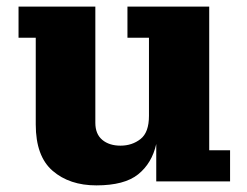

<svg xmlns="http://www.w3.org/2000/svg" viewBox="-20 -548 747 580"><path d="M271 12Q190 12 139 -32Q88 -76 88 -172V-434H36V-528H268V-177Q268 -143 289 -125.5Q310 -108 344 -108Q379 -108 404.5 -128Q430 -148 430 -198V-434H365V-528H612V-94H675V0H452V-113Q439 -55 397.5 -21.5Q356 12 271 12Z"/></svg>

Font: Montagu Slab 16pt
Style: Bold
Weight: 700
Designer: Florian Karsten
Foundry: Florian Karsten
Version: Version 1.000; ttfautohint (v1.8.3)